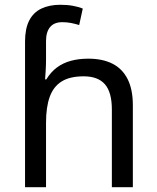

<svg xmlns="http://www.w3.org/2000/svg" viewBox="-20 -785 657 805"><path d="M85 -611Q85 -665 102.5 -699Q120 -733 153.5 -749Q187 -765 233 -765Q262 -765 286.5 -760.5Q311 -756 327 -749L312 -680Q296 -685 278.5 -688.5Q261 -692 241 -692Q207 -692 190 -671.5Q173 -651 173 -613V-535Q173 -513 171.5 -488Q170 -463 169 -452H174Q193 -483 218.5 -502Q244 -521 277 -530Q310 -539 350 -539Q410 -539 451.5 -518Q493 -497 515 -453.5Q537 -410 537 -343V0H449V-326Q449 -398 420 -431.5Q391 -465 331 -465Q273 -465 238.5 -443.5Q204 -422 188.5 -379Q173 -336 173 -271V0H85Z"/></svg>

Font: oriya115
Style: Regular
Weight: 400
Designer: Amélie Bonet and Sol Matas
Foundry: Google LLC
Version: Version 2.003